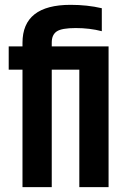

<svg xmlns="http://www.w3.org/2000/svg" viewBox="-20 -774 523 794"><path d="M429 -582V0H308V-486H194V0H73V-486H16V-582H73V-597Q73 -754 272 -754Q341 -754 401 -740V-645Q351 -658 293 -658Q235 -658 214.5 -644Q194 -630 194 -598V-582Z"/></svg>

Font: Khand Semibold
Style: Regular
Weight: 600
Designer: Devanagari: Sanchit Sawaria, Jyotish Sonowal; Latin: Satya Rajpurohit
Foundry: Indian Type Foundry
Version: Version 1.100;PS 1.0;hotconv 1.0.78;makeotf.lib2.5.61930; tt